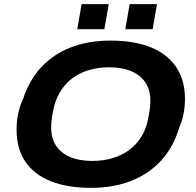

<svg xmlns="http://www.w3.org/2000/svg" viewBox="-20 -895 944 927"><path d="M419 12Q306 12 225.5 -20Q145 -52 102.5 -114.5Q60 -177 60 -268Q60 -310 68 -348Q76 -386 92 -419Q121 -508 179 -570.5Q237 -633 321.5 -666Q406 -699 513 -699Q627 -699 707 -667Q787 -635 830 -572Q873 -509 873 -418Q873 -380 866 -344.5Q859 -309 845 -278Q818 -186 759 -121Q700 -56 614 -22Q528 12 419 12ZM424 -118Q479 -118 525 -132Q571 -146 606.5 -173Q642 -200 665.5 -240Q689 -280 697 -331Q700 -348 702 -360Q704 -372 704.5 -380.5Q705 -389 705.5 -395.5Q706 -402 706 -408Q706 -460 682.5 -496Q659 -532 614.5 -551Q570 -570 507 -570Q453 -570 407 -556Q361 -542 326 -514.5Q291 -487 268 -447.5Q245 -408 236 -357Q233 -340 231 -328Q229 -316 228.5 -307.5Q228 -299 227.5 -292.5Q227 -286 227 -280Q227 -228 250.5 -192Q274 -156 318.5 -137Q363 -118 424 -118ZM353 -754 374 -875H505L484 -754ZM585 -754 606 -875H738L717 -754Z"/></svg>

Font: Archivo SemiExpanded
Style: Bold Italic
Weight: 700
Width: 6
Italic angle: -10°
Designer: Hector Gatti
Foundry: Omnibus-Type
Version: Version 2.001